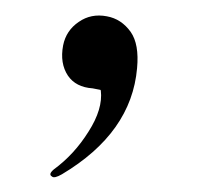

<svg xmlns="http://www.w3.org/2000/svg" viewBox="-20 -95 263 251"><path d="M111.3 22.5 101.1 20.5Q79.1 19 68.8 3.9Q58.1 -12.2 62.5 -35.6Q66.4 -55.2 83 -66.4Q99.1 -77.6 119.6 -73.7Q138.7 -70.3 150.9 -53.2Q162.1 -37.1 159.2 -5.9Q151.9 78.6 61 132.8Q50.8 138.7 47.9 135.7Q45.4 134.3 45.9 132.1Q46.4 129.9 50.3 126.5Q77.1 106.9 95.7 77.1Q114.7 47.4 111.8 23.4Z"/></svg>

Font: Parastoo Print
Style: Print
Weight: 400
Foundry: Saber Rastikerdar (saber.rastikerdar@gmail.com)
Version: Version 1.0.0-alpha5